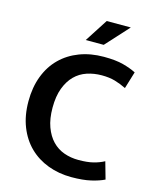

<svg xmlns="http://www.w3.org/2000/svg" viewBox="-123 -908 812 1001"><g transform="rotate(15 283.0 -407.0)"><path d="M372 -86Q419 -86 451 -94Q483 -102 509 -116L535 -24Q507 -10 464 0Q421 10 359 10Q291 10 232.5 -12Q174 -34 131.5 -75.5Q89 -117 65 -177.5Q41 -238 41 -315Q41 -390 64 -450.5Q87 -511 129.5 -553Q172 -595 231 -617.5Q290 -640 362 -640Q426 -640 467 -629Q508 -618 537 -603L509 -511Q479 -526 448 -535Q417 -544 376 -544Q334 -544 296.5 -531.5Q259 -519 231.5 -491.5Q204 -464 187.5 -420.5Q171 -377 171 -315Q171 -255 187 -211.5Q203 -168 230 -140Q257 -112 293.5 -99Q330 -86 372 -86ZM344 -700H247L327 -824H457Z"/></g></svg>

Font: Mukta Vaani SemiBold
Style: Regular
Weight: 600
Designer: Noopur Datye, Girish Dalvi, Yashodeep Gholap, Pallavi Karambelkar
Foundry: Ek Type
Version: Version 2.538;PS 1.000;hotconv 16.6.51;makeotf.lib2.5.65220;